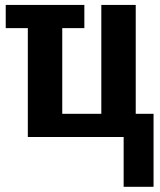

<svg xmlns="http://www.w3.org/2000/svg" viewBox="-20 -548 640 768"><path d="M2.9 -528.3H317.4V-435.5H229V-92.8H385.3V-528.3H522.9V-92.8H594.2V199.2H474.6V0H91.3V-435.5H2.9Z"/></svg>

Font: Cousine
Style: Bold
Weight: 700
Monospace: yes
Designer: Steve Matteson
Foundry: Ascender Corporation
Version: Version 1.20